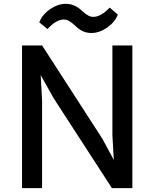

<svg xmlns="http://www.w3.org/2000/svg" viewBox="-20 -980 804 1000"><path d="M227.1 -828.6 184.6 -863.8Q200.7 -904.8 241.2 -932.4Q281.7 -960 322.8 -960Q344.7 -960 362.8 -952.9Q380.9 -945.8 393.1 -935.8Q405.3 -925.8 416 -916Q426.8 -906.2 439.5 -899.2Q452.1 -892.1 465.8 -892.1Q505.4 -892.1 551.3 -940.4L593.8 -903.8Q577.6 -863.3 537.1 -835.7Q496.6 -808.1 456.1 -808.1Q434.6 -808.1 416.5 -815.4Q398.4 -822.8 386.2 -833Q374 -843.3 363 -853.5Q352.1 -863.8 339.1 -871.1Q326.2 -878.4 312.5 -878.4Q272.5 -878.4 227.1 -828.6ZM94.7 0V-743.2H199.2L513.2 -257.3L572.8 -147L565.4 -274.4V-743.2H669.4V0H563L259.8 -467.8L191.9 -588.9L199.2 -456.5V0Z"/></svg>

Font: HaufeMerriweatherSans
Style: Regular
Weight: 400
Designer: Eben Sorkin ( eben@eyebytes.com )
Foundry: Eben Sorkin
Version: Version 1.56